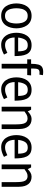

<svg xmlns="http://www.w3.org/2000/svg" viewBox="1233 -1978 753 3259"><g transform="rotate(90 1609.5 -348.5)"><path d="M38 -250Q38 -298 49.5 -344Q61 -390 86 -427Q111 -464 151.5 -486Q192 -508 249 -508Q306 -508 346.5 -486Q387 -464 412 -427Q437 -390 449 -344Q461 -298 461 -250Q461 -202 449 -156Q437 -110 412 -73Q387 -36 346.5 -14Q306 8 249 8Q192 8 151.5 -14Q111 -36 86 -73Q61 -110 49.5 -156Q38 -202 38 -250ZM120 -250Q120 -203 131 -158.5Q142 -114 170 -85.5Q198 -57 249 -57Q301 -57 329 -85.5Q357 -114 368 -158.5Q379 -203 379 -250Q379 -297 368 -341Q357 -385 329 -413.5Q301 -442 249 -442Q198 -442 170 -413.5Q142 -385 131 -341Q120 -297 120 -250Z M742 8Q687 8 648 -14Q609 -36 584 -73Q559 -110 547.5 -156Q536 -202 536 -250Q536 -298 547.5 -344Q559 -390 584 -427Q609 -464 649.5 -486Q690 -508 747 -508Q808 -508 844.5 -485.5Q881 -463 900 -423Q919 -383 925.5 -331Q932 -279 932 -220H616Q616 -183 627.5 -145.5Q639 -108 667.5 -83Q696 -58 747 -58Q778 -58 808 -68Q838 -78 857.5 -87.5Q877 -97 877 -97L906 -40Q906 -40 883 -28Q860 -16 822.5 -4Q785 8 742 8ZM746 -443Q682 -443 653.5 -397.5Q625 -352 618 -280H852Q851 -328 843.5 -365Q836 -402 813.5 -422.5Q791 -443 746 -443Z M1063 0V-434H987V-500H1063Q1063 -577 1075.5 -622Q1088 -667 1118.5 -686Q1149 -705 1202 -705Q1231 -705 1256 -700L1246 -640Q1235 -642 1226.5 -642.5Q1218 -643 1209 -643Q1171 -643 1157 -619Q1143 -595 1143 -533V-500H1260L1254 -434H1143V0Z M1499 8Q1444 8 1405 -14Q1366 -36 1341 -73Q1316 -110 1304.5 -156Q1293 -202 1293 -250Q1293 -298 1304.5 -344Q1316 -390 1341 -427Q1366 -464 1406.5 -486Q1447 -508 1504 -508Q1565 -508 1601.5 -485.5Q1638 -463 1657 -423Q1676 -383 1682.5 -331Q1689 -279 1689 -220H1373Q1373 -183 1384.5 -145.5Q1396 -108 1424.5 -83Q1453 -58 1504 -58Q1535 -58 1565 -68Q1595 -78 1614.5 -87.5Q1634 -97 1634 -97L1663 -40Q1663 -40 1640 -28Q1617 -16 1579.5 -4Q1542 8 1499 8ZM1503 -443Q1439 -443 1410.5 -397.5Q1382 -352 1375 -280H1609Q1608 -328 1600.5 -365Q1593 -402 1570.5 -422.5Q1548 -443 1503 -443Z M2171 0H2091V-250Q2091 -358 2067 -399Q2043 -440 1989 -440Q1955 -440 1925 -423Q1895 -406 1872 -388V0H1792V-500H1842L1871 -443Q1896 -469 1928.5 -488.5Q1961 -508 1998 -508H1999Q2080 -508 2124 -454.5Q2168 -401 2170 -302L2171 -250Z M2479 8Q2424 8 2385 -14Q2346 -36 2321 -73Q2296 -110 2284.5 -156Q2273 -202 2273 -250Q2273 -298 2284.5 -344Q2296 -390 2321 -427Q2346 -464 2386.5 -486Q2427 -508 2484 -508Q2545 -508 2581.5 -485.5Q2618 -463 2637 -423Q2656 -383 2662.5 -331Q2669 -279 2669 -220H2353Q2353 -183 2364.5 -145.5Q2376 -108 2404.5 -83Q2433 -58 2484 -58Q2515 -58 2545 -68Q2575 -78 2594.5 -87.5Q2614 -97 2614 -97L2643 -40Q2643 -40 2620 -28Q2597 -16 2559.5 -4Q2522 8 2479 8ZM2483 -443Q2419 -443 2390.5 -397.5Q2362 -352 2355 -280H2589Q2588 -328 2580.5 -365Q2573 -402 2550.5 -422.5Q2528 -443 2483 -443Z M3151 0H3071V-250Q3071 -358 3047 -399Q3023 -440 2969 -440Q2935 -440 2905 -423Q2875 -406 2852 -388V0H2772V-500H2822L2851 -443Q2876 -469 2908.5 -488.5Q2941 -508 2978 -508H2979Q3060 -508 3104 -454.5Q3148 -401 3150 -302L3151 -250Z"/></g></svg>

Font: Epunda Sans
Style: Regular
Weight: 400
Designer: Simon Atzbach
Foundry: typofactur
Version: Version 2.204; ttfautohint (v1.8.4.7-5d5b)